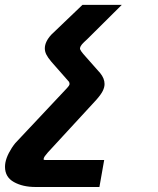

<svg xmlns="http://www.w3.org/2000/svg" viewBox="-26 -570 646 786"><path d="M-5.5 113Q-5.5 105 -4 96Q-0.5 77 10.5 55.8Q21.5 34.5 36.5 16L246.5 -207.5Q247 -208.5 252.2 -214Q257.5 -219.5 259 -226L257 -234.5L184.5 -317Q170 -334 163.8 -346.5Q157.5 -359 157.5 -372Q157.5 -399 184 -428L311.5 -550H472.5L330.5 -409Q316 -396 309.5 -388.5Q303 -381 301.5 -372.5Q301 -368 306.5 -360Q312 -352 326.5 -336L384 -271Q402 -249 402 -226Q402 -213 394.8 -198Q387.5 -183 368 -161L169.5 54.5Q161 64.5 157.2 69.8Q153.5 75 152.5 81Q152 83.5 153.8 84.2Q155.5 85 161.5 85H178H400.5L381 195.5H119.5Q67 195.5 30.8 175.2Q-5.5 155 -5.5 113Z"/></svg>

Font: JuliaMono BoldItalic
Style: Regular
Weight: 700
Italic angle: -9°
Monospace: yes
Designer: cormullion
Foundry: corm
Version: Version 0.049; ttfautohint (v1.8.4)